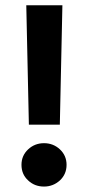

<svg xmlns="http://www.w3.org/2000/svg" viewBox="-20 -704 332 724"><path d="M88.9 -233.9H205.6L215.3 -684.1H79.1ZM61 -82.5C61 -58.6 69.3 -39.1 85.9 -23.9C102.1 -8.3 122.1 -0.5 146 -0.5C168.9 -0.5 189 -8.3 206.1 -23.9C222.7 -39.6 231 -59.1 231 -82.5C231 -105.5 222.7 -125 206.1 -140.6C189.5 -156.2 169.4 -164.1 146 -164.1C122.6 -164.1 102.5 -156.2 85.9 -140.6C69.3 -125 61 -105.5 61 -82.5Z"/></svg>

Font: Vazirmatn
Style: Bold
Weight: 700
Designer: Saber Rastikerdar
Foundry: Saber Rastikerdar
Version: Version 33.003